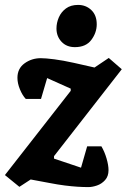

<svg xmlns="http://www.w3.org/2000/svg" viewBox="-44 -750 516 782"><path d="M316 12Q295 12 271.5 10.5Q248 9 220 5.5Q192 2 156 -5L81 -19L35 11L-24 -37L244 -380V-389L148 -432L123 -347H61Q47 -362 37 -386.5Q27 -411 27 -433Q27 -471 56 -492Q85 -513 122 -513Q142 -513 177 -508.5Q212 -504 257 -494L341 -475L399 -514L452 -468L176 -114V-104L286 -67L311 -154H369Q382 -132 390 -104.5Q398 -77 398 -57Q398 -32 384 -16.5Q370 -1 351 5.5Q332 12 316 12ZM261 -558Q227 -558 206.5 -580Q186 -602 186 -634Q186 -657 195.5 -679Q205 -701 224.5 -715.5Q244 -730 274 -730Q306 -730 328 -709Q350 -688 350 -651Q350 -617 328 -587.5Q306 -558 261 -558Z"/></svg>

Font: Faustina ExtraBold
Style: Italic
Weight: 800
Italic angle: -8°
Designer: Alfonso Garcia
Foundry: http://www.omnibus-type.com
Version: Version 1.200